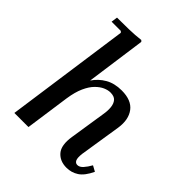

<svg xmlns="http://www.w3.org/2000/svg" viewBox="-206 -864 1001 1001"><g transform="rotate(45 294.5 -363.5)"><path d="M539 -97 570 -80Q546 -29 516 -9.5Q486 10 450 10Q401 10 373.5 -22Q346 -54 357 -124L388 -324Q393 -353 390.5 -377Q388 -401 375.5 -415.5Q363 -430 335 -430Q317 -430 296.5 -421Q276 -412 255.5 -391.5Q235 -371 219 -335.5Q203 -300 195 -247L160 0H56L153 -688L146 -695H78L83 -730Q126 -730 170.5 -731Q215 -732 255 -737L262 -730L216 -399Q240 -435 278 -457Q316 -479 369 -479Q441 -479 472 -438Q503 -397 493 -329L457 -100Q453 -67 459.5 -53.5Q466 -40 480 -40Q496 -40 510.5 -56Q525 -72 539 -97Z"/></g></svg>

Font: Brygada 1918 SemiBold
Style: Italic
Weight: 600
Italic angle: -8°
Designer: Mateusz Machalski | Borys Kosmynka | Przemek Hoffer
Foundry: NIEPODLEGLA 2018
Version: Version 3.006